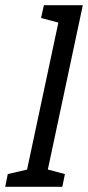

<svg xmlns="http://www.w3.org/2000/svg" viewBox="-68 -720 339 740"><path d="M22.2 0 171.2 -700H251.2L102.2 0ZM101.2 -700H181.2L170.7 -629.2L90.2 -650.8ZM92.2 0 100.8 -70.8 182.2 -49.2 172.2 0ZM-48 0 -38 -49.2 52.2 -70 32 0Z"/></svg>

Font: Epunda Slab Light
Style: Italic
Weight: 300
Italic angle: -12°
Designer: Simon Atzbach
Foundry: typofactur
Version: Version 1.102